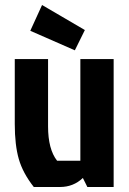

<svg xmlns="http://www.w3.org/2000/svg" viewBox="-20 -747 517 767"><path d="M220 0H115Q71 -56 55 -112Q39 -168 39 -252V-511H172V-242Q172 -151 208 -105H301V-511H434V0H329L311 -36Q273 0 220 0ZM148 -727 319 -627 279 -546 101 -624Z"/></svg>

Font: Jockey One
Style: Regular
Weight: 400
Designer: TypeTogether
Foundry: TypeTogether
Version: Version 1.002